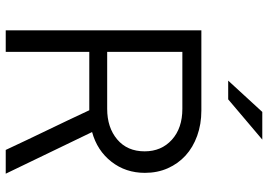

<svg xmlns="http://www.w3.org/2000/svg" viewBox="-156 -802 958 687"><g transform="rotate(90 323.5 -459.0)"><path d="M89 0ZM89 0V-700H376Q425 -700 466.5 -685Q508 -670 537 -643.5Q566 -617 582.5 -580Q599 -543 599 -498Q599 -429 559 -378Q519 -327 453 -309Q491 -231 527.5 -154.5Q564 -78 602 0H517Q482 -75 446 -149.5Q410 -224 375 -299H166V0ZM370 -632H166V-363H370Q437 -363 479.5 -399Q522 -435 522 -497Q522 -557 480.5 -594.5Q439 -632 370 -632ZM381 -918H480L336 -796H269Z"/></g></svg>

Font: Rosa Sans Light
Style: Regular
Weight: 300
Designer: Pentagram / MCKL
Foundry: Pentagram / MCKL
Version: Version 1.005;September 16, 2019;FontCreator 11.5.0.2425 64-